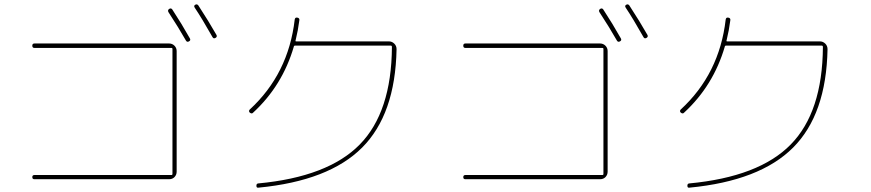

<svg xmlns="http://www.w3.org/2000/svg" viewBox="-20 -862 4040 891"><path d="M842.8 -673.8Q809.6 -732.4 761.7 -805.7Q756.8 -814.5 764.6 -820.3Q773.4 -826.2 779.3 -818.4Q822.3 -752.9 861.3 -683.6Q866.2 -674.8 856.9 -669.9Q847.7 -665 842.8 -673.8ZM984.4 -700.2Q989.3 -691.4 980 -686Q970.7 -680.7 965.8 -690.4Q916 -778.3 883.8 -826.2Q877.9 -835 885.7 -839.8Q894.5 -844.7 900.4 -836.9Q948.2 -763.7 984.4 -700.2ZM775.4 -49.8Q780.3 -49.8 780.3 -54.7V-634.8Q780.3 -639.6 775.4 -639.6H139.6Q129.9 -639.6 129.9 -649.9Q129.9 -660.2 139.6 -660.2H764.6Q779.3 -660.2 789.6 -649.9Q799.8 -639.6 799.8 -625V-65.4Q799.8 -50.8 790 -40.5Q780.3 -30.3 764.6 -30.3H139.6Q129.9 -30.3 129.9 -40Q129.9 -49.8 139.6 -49.8Z M1154.3 -338.9Q1148.4 -332 1138.7 -339.8Q1132.8 -346.7 1138.7 -353.5Q1318.4 -518.6 1347.7 -771.5Q1349.6 -782.2 1359.4 -780.3Q1371.1 -778.3 1369.1 -767.6Q1363.3 -721.7 1351.6 -673.8Q1349.6 -669.9 1355.5 -669.9H1785.2Q1798.8 -669.9 1809.6 -659.7Q1820.3 -649.4 1820.3 -633.8Q1814.5 -331.1 1660.2 -176.8Q1505.9 -22.5 1179.7 8.8Q1169.9 10.7 1169.9 0Q1169.9 -9.8 1177.7 -10.7Q1502 -41 1649.4 -191.4Q1796.9 -341.8 1798.8 -644.5Q1798.8 -649.4 1794.9 -650.4H1349.6Q1343.8 -650.4 1343.8 -646.5Q1291 -464.8 1154.3 -338.9Z M2842.8 -673.8Q2809.6 -732.4 2761.7 -805.7Q2756.8 -814.5 2764.6 -820.3Q2773.4 -826.2 2779.3 -818.4Q2822.3 -752.9 2861.3 -683.6Q2866.2 -674.8 2856.9 -669.9Q2847.7 -665 2842.8 -673.8ZM2984.4 -700.2Q2989.3 -691.4 2980 -686Q2970.7 -680.7 2965.8 -690.4Q2916 -778.3 2883.8 -826.2Q2877.9 -835 2885.7 -839.8Q2894.5 -844.7 2900.4 -836.9Q2948.2 -763.7 2984.4 -700.2ZM2775.4 -49.8Q2780.3 -49.8 2780.3 -54.7V-634.8Q2780.3 -639.6 2775.4 -639.6H2139.6Q2129.9 -639.6 2129.9 -649.9Q2129.9 -660.2 2139.6 -660.2H2764.6Q2779.3 -660.2 2789.6 -649.9Q2799.8 -639.6 2799.8 -625V-65.4Q2799.8 -50.8 2790 -40.5Q2780.3 -30.3 2764.6 -30.3H2139.6Q2129.9 -30.3 2129.9 -40Q2129.9 -49.8 2139.6 -49.8Z M3154.3 -338.9Q3148.4 -332 3138.7 -339.8Q3132.8 -346.7 3138.7 -353.5Q3318.4 -518.6 3347.7 -771.5Q3349.6 -782.2 3359.4 -780.3Q3371.1 -778.3 3369.1 -767.6Q3363.3 -721.7 3351.6 -673.8Q3349.6 -669.9 3355.5 -669.9H3785.2Q3798.8 -669.9 3809.6 -659.7Q3820.3 -649.4 3820.3 -633.8Q3814.5 -331.1 3660.2 -176.8Q3505.9 -22.5 3179.7 8.8Q3169.9 10.7 3169.9 0Q3169.9 -9.8 3177.7 -10.7Q3502 -41 3649.4 -191.4Q3796.9 -341.8 3798.8 -644.5Q3798.8 -649.4 3794.9 -650.4H3349.6Q3343.8 -650.4 3343.8 -646.5Q3291 -464.8 3154.3 -338.9Z"/></svg>

Font: Rounded-X Mgen+ 1mn thin
Style: Regular
Weight: 100
Designer: [Source Han Sans]
Ryoko NISHIZUKA  (kana & ideographs); Paul D. Hunt (Latin, Greek & Cyrillic); Wenlong ZHANG  (bopomofo
Version: Version 1.059.20150602